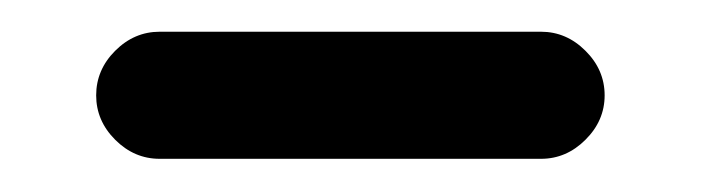

<svg xmlns="http://www.w3.org/2000/svg" viewBox="-20 -332 431 118"><path d="M78.1 -234.4Q62.5 -234.4 50.8 -246.1Q39.1 -257.8 39.1 -273.4Q39.1 -289.1 50.8 -300.8Q62.5 -312.5 78.1 -312.5H312.5Q328.1 -312.5 339.8 -300.8Q351.6 -289.1 351.6 -273.4Q351.6 -257.8 339.8 -246.1Q328.1 -234.4 312.5 -234.4Z"/></svg>

Font: Comfortaa
Style: Regular
Weight: 400
Designer: Johan Aakerlund
Foundry: Johan Aakerlund
Version: Version 2.001; ttfautohint (v1.4.1)